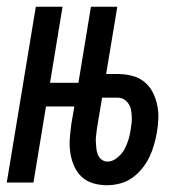

<svg xmlns="http://www.w3.org/2000/svg" viewBox="-28 -540 548 568"><path d="M288 8Q267 8 247 2Q227 -4 213 -17.5Q199 -31 191 -49.5Q183 -68 180 -88.5Q177 -109 178.5 -130Q180 -151 183 -173L192 -225H108L71 0H-8L78 -520H157L120 -295H204L241 -520H319L286 -321H321Q342 -321 362 -316Q382 -311 397.5 -299Q413 -287 422.5 -269.5Q432 -252 436.5 -232Q441 -212 440.5 -191Q440 -170 436 -148Q433 -130 427.5 -111Q422 -92 413.5 -74.5Q405 -57 392 -41Q379 -25 362.5 -13.5Q346 -2 326.5 3Q307 8 288 8ZM290 -62Q305 -62 319 -73.5Q333 -85 340.5 -99Q348 -113 352.5 -128.5Q357 -144 359 -159V-160Q362 -175 362 -189.5Q362 -204 359 -217.5Q356 -231 345.5 -241Q335 -251 321 -251H274L259 -161Q258 -151 256.5 -141Q255 -131 255.5 -121Q256 -111 257 -101Q258 -91 261.5 -82.5Q265 -74 272.5 -68Q280 -62 290 -62Z"/></svg>

Font: Iosevka Algr
Style: Italic
Weight: 400
Italic angle: -9°
Monospace: yes
Designer: Belleve Invis
Foundry: Belleve Invis
Version: Version 26.0.2; ttfautohint (v1.8.3)